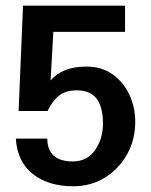

<svg xmlns="http://www.w3.org/2000/svg" viewBox="-20 -648 536 680"><path d="M239.3 11.7Q151.4 11.7 96.2 -31.7Q41 -75.2 36.1 -157.2H147.5Q147.5 -117.2 170.4 -96.7Q193.4 -76.2 237.3 -76.2Q289.1 -76.2 316.9 -116.7Q344.7 -157.2 344.7 -210.9Q344.7 -268.6 322.3 -298.3Q299.8 -328.1 252 -328.1Q212.9 -328.1 189.5 -309.6Q166 -291 148.4 -254.9H45.9L61.5 -627.9H422.9V-535.2H168.9L159.2 -363.3Q179.7 -386.7 210.4 -399.4Q241.2 -412.1 287.1 -412.1Q340.8 -412.1 379.4 -384.3Q418 -356.4 438.5 -312Q459 -267.6 459 -216.8Q459 -153.3 430.2 -101.6Q401.4 -49.8 351.6 -19Q301.8 11.7 239.3 11.7Z"/></svg>

Font: Padauk
Style: Bold
Weight: 700
Designer: Debbi Hosken, Becca Hirsbrunner Spalinger
Foundry: SIL International
Version: Version 5.003